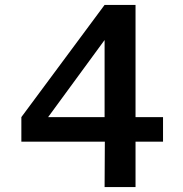

<svg xmlns="http://www.w3.org/2000/svg" viewBox="-20 -762 744 782"><path d="M532 -742H406L67 -285V-185H407L406 0H532V-185H644V-285H532ZM406 -285H176L406 -599Z"/></svg>

Font: Morrison SemiBold
Style: Regular
Weight: 600
Designer: Pablo Impallari, Rodrigo Fuenzalida (Modified by Dan O. Williams)
Version: Version 0.030; ttfautohint (v1.8.1)